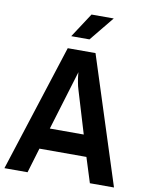

<svg xmlns="http://www.w3.org/2000/svg" viewBox="-95 -944 777 1012"><g transform="rotate(10 293.5 -438.5)"><path d="M323.6 -746.3H225.9L311.5 -877.1H430.5ZM457.4 0 415.3 -133.4H163.8L123.8 0H0L218.9 -680.7H367.5L586.4 0ZM296.3 -566 199.4 -247.2H381L312.3 -475.2Q307.1 -490.9 303 -513.5Q298.9 -536.1 297.6 -550.8Z"/></g></svg>

Font: Puralecka Narrow
Style: Bold
Weight: 700
Designer: Hector Gatti, Marcela Romero, Pablo Cosgaya and Nicolas Silva
Version: Version 1.004;PS 001.004;hotconv 1.0.70;makeotf.lib2.5.58329